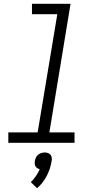

<svg xmlns="http://www.w3.org/2000/svg" viewBox="-20 -755 540 1015"><path d="M24 0V-55H179L283 -680H149V-735H353L241 -55H374V0ZM176 240 143 208Q158 193 170 175.5Q182 158 190 139Q183 138 177 134Q171 130 167.5 124Q164 118 163.5 110.5Q163 103 164 96Q166 87 170 78Q174 69 181.5 63Q189 57 198 54Q207 51 216 51Q225 51 233.5 54Q242 57 247 63Q252 69 253.5 78Q255 87 253 96Q247 136 227.5 174Q208 212 176 240Z"/></svg>

Font: Iosevka Curly Light Oblique
Style: Regular
Weight: 300
Italic angle: -9°
Monospace: yes
Designer: Belleve Invis
Foundry: Belleve Invis
Version: Version 11.1.0; ttfautohint (v1.8.3)